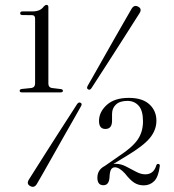

<svg xmlns="http://www.w3.org/2000/svg" viewBox="-20 -732 694 766"><path d="M69.5 -672Q60.5 -672 60.5 -679Q60.5 -686.5 69.5 -686.5H110Q141 -686.5 154.5 -706Q160.5 -712.5 165.5 -712.5Q173 -712.5 173 -703.5V-398.5Q173 -383.5 186.5 -381L223.5 -376.5Q231 -375 231 -370Q231 -363.5 222.5 -363.5H67Q58.5 -363.5 58.5 -370Q58.5 -375.5 66.5 -377L105.5 -381Q120 -383.5 120 -399V-657.5Q120 -671.5 108 -671.5ZM345 -380.5Q338.5 -371 331.5 -375.5Q324 -379 330 -390Q337 -402.5 354.8 -433.5Q372.5 -464.5 395 -504.5Q417.5 -544.5 440.2 -584.2Q463 -624 480.5 -654.5Q498 -685 505 -697Q515.5 -714.5 532 -705Q547.5 -696.5 536.5 -679Q530 -669 511.5 -639.8Q493 -610.5 468.2 -571.8Q443.5 -533 418.2 -493.8Q393 -454.5 373 -423.8Q353 -393 345 -380.5ZM287.5 -316.5Q294 -326 301.5 -322Q309.5 -318 302.5 -307Q295.5 -294.5 277.8 -263.2Q260 -232 237.2 -192Q214.5 -152 192 -112Q169.5 -72 151.8 -41Q134 -10 127 2Q116.5 19.5 100 10Q84.5 1.5 95.5 -16Q102 -26.5 120.8 -56Q139.5 -85.5 164.2 -124.5Q189 -163.5 214.2 -202.8Q239.5 -242 259.5 -273Q279.5 -304 287.5 -316.5ZM368.5 -23Q368.5 -54.5 397.5 -69.5L456.5 -110.5Q509 -145 529.8 -175.8Q550.5 -206.5 550.5 -248Q550.5 -291 533.2 -310.2Q516 -329.5 488.5 -329.5Q458 -329.5 442.5 -314.8Q427 -300 427 -277.5V-250.5Q427 -217.5 400.5 -217.5Q375 -217.5 375 -249.5Q375 -285 405.8 -313.2Q436.5 -341.5 494 -341.5Q548 -341.5 576 -315.8Q604 -290 604 -250.5Q604 -213.5 578.2 -181.8Q552.5 -150 482 -108L432.5 -78Q436.5 -78.5 441 -78.5Q462 -78.5 482.5 -68Q503 -57.5 522.5 -47Q542 -36.5 559.5 -36.5Q593 -36.5 603.5 -72Q605.5 -78.5 611.5 -78Q618.5 -77.5 617.5 -69Q612 -26 595 -9.2Q578 7.5 553.5 7.5Q532.5 7.5 516 -2.8Q499.5 -13 478.5 -40Q456 -64.5 438.5 -64.5Q428.5 -64.5 423.2 -56Q418 -47.5 417 -26Q415.5 7 392.5 7Q368.5 7 368.5 -23Z"/></svg>

Font: Fraunces 72pt S000 Light
Style: Regular
Weight: 300
Version: Version 1.000; ttfautohint (v1.8.3)